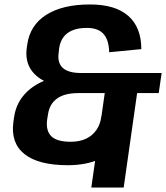

<svg xmlns="http://www.w3.org/2000/svg" viewBox="-20 -730 744 860"><path d="M284 10Q152 10 89.5 -40Q27 -90 40 -184L43 -205Q53 -274 102.5 -320.5Q152 -367 233 -385L228 -349Q158 -367 124.5 -410Q91 -453 100 -517L102 -530Q114 -617 187 -663.5Q260 -710 383 -710Q497 -710 555 -658.5Q613 -607 613 -510L469 -496Q468 -550 444 -577.5Q420 -605 369 -605Q315 -605 283.5 -582.5Q252 -560 245 -514L243 -495Q236 -449 261 -426Q286 -403 343 -403H704L691 -313H330Q270 -313 236 -289Q202 -265 195 -218L191 -193Q185 -144 210 -119.5Q235 -95 297 -95Q336 -95 365 -108.5Q394 -122 412 -148Q430 -174 434 -210H570Q561 -142 523.5 -92.5Q486 -43 425 -16.5Q364 10 284 10ZM601 -361 534 110H389L456 -361Z"/></svg>

Font: Pathway Extreme SemiCondensed
Style: Bold Italic
Weight: 700
Width: 4
Italic angle: -8°
Version: Version 1.001;gftools[0.9.26]